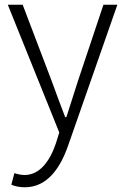

<svg xmlns="http://www.w3.org/2000/svg" viewBox="-20 -553 530 813"><path d="M85 240C183 240 237 154 269 62L477 -533H418L309 -207C294 -161 277 -105 261 -57H256C237 -105 217 -161 200 -207L76 -533H13L231 8L217 53C191 130 148 188 84 188C69 188 52 184 41 180L28 229C43 236 64 240 85 240Z"/></svg>

Font: Noto Sans CJK KR Light
Style: Regular
Weight: 300
Designer: Ryoko NISHIZUKA (kana & ideographs); Paul D. Hunt (Latin, Greek & Cyrillic); Wenlong ZHANG (bopomofo); Sandoll Communica
Foundry: Adobe Systems Incorporated
Version: Version 1.004;PS 1.004;hotconv 1.0.82;makeotf.lib2.5.63406